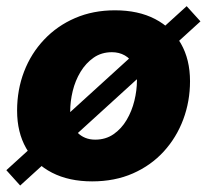

<svg xmlns="http://www.w3.org/2000/svg" viewBox="-30 -566 658 611"><path d="M263.2 11.2Q189.5 11.2 135.7 -16.4Q82 -43.9 53.2 -94.5Q24.4 -145 24.4 -213.9Q24.4 -280.3 46.6 -338.1Q68.8 -396 110.4 -439.9Q151.9 -483.9 209 -508.5Q266.1 -533.2 335.9 -533.2Q410.2 -533.2 463.6 -505.4Q517.1 -477.5 545.9 -427Q574.7 -376.5 574.7 -307.6Q574.7 -243.7 553.2 -186Q531.7 -128.4 491.2 -84Q450.7 -39.6 393.1 -14.2Q335.4 11.2 263.2 11.2ZM272.9 -121.6Q306.2 -121.6 331.3 -138.9Q356.4 -156.2 373 -184.3Q389.6 -212.4 397.7 -245.6Q405.8 -278.8 405.8 -310.1Q405.8 -339.4 395.5 -359.4Q385.3 -379.4 367.2 -389.6Q349.1 -399.9 326.2 -399.9Q293 -399.9 268.1 -382.6Q243.2 -365.2 226.3 -337.4Q209.5 -309.6 201.4 -276.4Q193.4 -243.2 193.4 -211.4Q193.4 -168 215.8 -144.8Q238.3 -121.6 272.9 -121.6ZM34.2 24.4 -9.8 -24.4 564 -546.4 607.9 -498Z"/></svg>

Font: Inter 28pt ExtraBold
Style: Italic
Weight: 800
Italic angle: -9.3988°
Designer: Rasmus Andersson
Foundry: rsms
Version: Version 4.001;git-66647c0bb